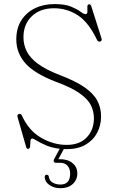

<svg xmlns="http://www.w3.org/2000/svg" viewBox="-20 -734 592 966"><path d="M314 16.5Q307.5 16.5 301 16L273.5 67H282.5Q321.5 67 345.2 86.8Q369 106.5 369 138Q369 171.5 345.5 192.2Q322 213 284.5 213Q252.5 213 229.2 197.2Q206 181.5 205 157Q205 146 214 145Q224 145 225.5 154.5Q229 176.5 246.2 185.5Q263.5 194.5 284 194.5Q333 194.5 333 139.5Q333 115.5 320 100.2Q307 85 281.5 85H262Q253 85 250.8 79.5Q248.5 74 252 67L280.5 14.5Q240 9.5 211.2 -3Q182.5 -15.5 165.2 -26.2Q148 -37 142.5 -37Q134 -37 133.2 -24Q132.5 -11 131.5 2Q130.5 15 120.5 15Q114 15 111 4L68.5 -144.5Q64.5 -157.5 75.5 -160.5Q85 -163.5 90.5 -152Q124.5 -77 186.8 -41Q249 -5 315 -5Q380.5 -5 416.2 -42.5Q452 -80 452.5 -137.5Q453 -172.5 437.8 -203.8Q422.5 -235 381.2 -264.2Q340 -293.5 262.5 -322Q154 -363.5 108 -415.2Q62 -467 62 -536Q62 -591 86.8 -630.8Q111.5 -670.5 155 -692Q198.5 -713.5 254.5 -713.5Q306 -713.5 336.8 -701Q367.5 -688.5 384.2 -675.8Q401 -663 410 -663Q420 -663 419.8 -675.2Q419.5 -687.5 419.5 -700Q419.5 -712.5 429.5 -712.5Q436 -712.5 439.5 -702L490.5 -541.5Q495 -528.5 484 -525Q474 -522 468 -533.5Q426 -621.5 371.8 -657Q317.5 -692.5 251.5 -692.5Q182.5 -692.5 140.2 -652.5Q98 -612.5 98 -546.5Q98 -509 114.5 -475.8Q131 -442.5 171.2 -412.8Q211.5 -383 283 -355.5Q361.5 -325.5 406.5 -294Q451.5 -262.5 470.2 -226.2Q489 -190 488.5 -146Q488 -102 468.2 -65Q448.5 -28 410 -5.8Q371.5 16.5 314 16.5Z"/></svg>

Font: Fraunces 9pt Thin
Style: Regular
Weight: 100
Version: Version 1.000;[b76b70a41]